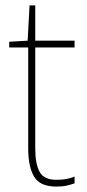

<svg xmlns="http://www.w3.org/2000/svg" viewBox="-20 -678 319 708"><path d="M188 -15Q209 -15 225.5 -18Q242 -21 255 -27V-2Q241 3 225.5 6.5Q210 10 188 10Q127 10 105.5 -27Q84 -64 84 -130V-503H14V-524L82 -528L89 -658H110V-528H255V-503H110V-130Q110 -74 126 -44.5Q142 -15 188 -15Z"/></svg>

Font: Noto Sans Lao Looped SemiCondensed Thin
Style: Regular
Weight: 100
Width: 4
Designer: Mark Frömberg, Ben Mitchell
Foundry: The Fontpad Ltd
Version: Version 1.002; ttfautohint (v1.8.4.7-5d5b)